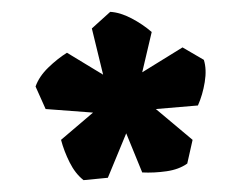

<svg xmlns="http://www.w3.org/2000/svg" viewBox="-20 -856 407 324"><path d="M324 -755Q329 -739 325.5 -717.5Q322 -696 314 -678L243 -672L305 -620L296 -580Q282 -570 261 -567Q240 -564 220 -565L193 -631L162 -556L121 -552Q107 -563 97.5 -582Q88 -601 83 -620L137 -666L57 -672L40 -710Q46 -727 61.5 -742Q77 -757 93 -767L154 -730L135 -808L166 -836Q183 -835 202 -825Q221 -815 236 -802L220 -734L288 -776Z"/></svg>

Font: Langar
Style: Regular
Weight: 400
Designer: Alessia Mazzarella
Foundry: Typeland
Version: Version 1.001; ttfautohint (v1.8.3)